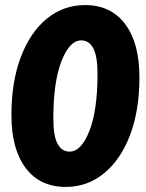

<svg xmlns="http://www.w3.org/2000/svg" viewBox="-20 -728 575 756"><path d="M239 8Q137 8 81 -66.5Q25 -141 25 -275Q25 -406 62 -503.5Q99 -601 164.5 -654.5Q230 -708 315 -708Q417 -708 473 -633Q529 -558 529 -424Q529 -293 492 -196Q455 -99 389.5 -45.5Q324 8 239 8ZM254 -131Q300 -131 332 -212.5Q364 -294 364 -437Q364 -506 347.5 -537.5Q331 -569 300 -569Q254 -569 222 -487Q190 -405 190 -261Q190 -193 206.5 -162Q223 -131 254 -131Z"/></svg>

Font: Asap ExtraBold
Style: Italic
Weight: 800
Italic angle: -6°
Designer: Pablo Cosgaya
Foundry: Omnibus-Type
Version: Version 3.001; ttfautohint (v1.8.4.7-5d5b)